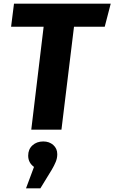

<svg xmlns="http://www.w3.org/2000/svg" viewBox="-20 -713 629 1056"><path d="M387 -566 318 0H152L220 -566H41L57 -693H589L556 -566ZM167 205Q135 182 135 143Q135 108 158.5 86.5Q182 65 218 65Q251 65 273 84.5Q295 104 295 135Q295 157 286.5 177.5Q278 198 265 220L202 323H123Z"/></svg>

Font: Qjlgwqiwhsfqbnnlvksmvfsycuq
Style: Regular
Weight: 700
Italic angle: -8°
Designer: Carrois Corporate & Edenspiekermann
Foundry: Carrois Corporate GbR & Edenspiekermann AG
Version: Version 2.001